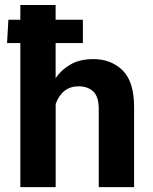

<svg xmlns="http://www.w3.org/2000/svg" viewBox="-20 -768 629 788"><path d="M63.5 0V-747.6H208.3V-447.3Q231.2 -481.4 269.4 -503.4Q307.6 -525.4 363.8 -525.4Q436 -525.4 483.2 -479.2Q530.3 -433.1 530.3 -329.3V0H385.3V-321Q385.3 -371.3 362.8 -392.6Q340.3 -413.8 302.5 -413.8Q268.6 -413.8 244.8 -395Q220.9 -376.2 208.5 -341.3V0ZM154.1 -591.3H9L14.4 -687H173.6H320.1V-591.3Z"/></svg>

Font: RobotoFlex
Style: Regular
Weight: 400
Designer: Berlow after Robertson
Foundry: Google
Version: Version 2.136